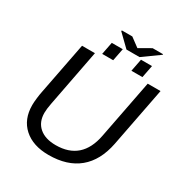

<svg xmlns="http://www.w3.org/2000/svg" viewBox="-205 -1044 1137 1203"><g transform="rotate(30 363.5 -443.0)"><path d="M319.3 9.8Q205.6 9.8 140.1 -49.1Q74.7 -107.9 74.7 -210.4Q74.7 -231.9 78.4 -262Q82 -292 85.9 -310.1L159.2 -688H252.4L173.3 -276.4Q165 -233.9 165 -206.5Q165 -140.1 207.8 -103Q250.5 -65.9 327.1 -65.9Q514.6 -65.9 552.2 -264.2L634.3 -688H727.1L644 -258.8Q617.7 -125.5 535.6 -57.9Q453.6 9.8 319.3 9.8ZM549.8 -896H625.5L624.5 -891.1L506.8 -806.6H412.1L326.2 -890.1L327.1 -896H402.8L466.8 -848.6ZM505.4 -707 522.9 -796.9H602.5L585 -707ZM293.9 -707 311.5 -796.9H391.1L373.5 -707Z"/></g></svg>

Font: Liberation Sans
Style: Italic
Weight: 400
Italic angle: -12°
Designer: Steve Matteson
Foundry: Ascender Corporation
Version: Version 2.1.5